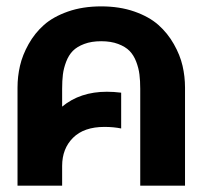

<svg xmlns="http://www.w3.org/2000/svg" viewBox="-20 -585 638 605"><path d="M563 -309.1V0H421.9V-305.2Q421.9 -330.6 419.4 -350.3Q417 -370.1 409.2 -390.6Q401.4 -411.1 388.2 -424.6Q375 -438 352.3 -446.5Q329.6 -455.1 298.8 -455.1Q268.1 -455.1 245.4 -446.5Q222.7 -438 209.5 -424.6Q196.3 -411.1 188.5 -390.6Q180.7 -370.1 178.2 -350.3Q175.8 -330.6 175.8 -305.2V-249Q232.4 -295.9 316.9 -295.9Q337.9 -295.9 361.8 -293V-180.2Q337.9 -185.1 309.1 -185.1Q244.6 -185.1 210.2 -150.9Q175.8 -116.7 175.8 -62V0H35.2V-309.1Q35.2 -343.8 43 -377.7Q50.8 -411.6 70.1 -446Q89.4 -480.5 118.4 -506.3Q147.5 -532.2 194.1 -548.6Q240.7 -564.9 298.8 -564.9Q356.9 -564.9 403.6 -548.6Q450.2 -532.2 479.2 -506.3Q508.3 -480.5 527.8 -446Q547.4 -411.6 555.2 -377.7Q563 -343.8 563 -309.1Z"/></svg>

Font: LT Superior
Style: Bold
Weight: 400
Designer: Daniel Lyons
Foundry: LyonsType
Version: Version 1.000